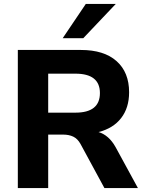

<svg xmlns="http://www.w3.org/2000/svg" viewBox="-20 -960 736 980"><path d="M71 0V-705H393Q511 -705 575 -648Q639 -591 639 -489Q639 -410 598.5 -357.5Q558 -305 483 -286Q536 -270 570 -209L684 0H513L391 -225Q376 -252 354 -262.5Q332 -273 302 -273H226V0ZM226 -385H365Q490 -385 490 -485Q490 -584 365 -584H226ZM300 -765 418 -940H571L405 -765Z"/></svg>

Font: Nunito Sans ExtraBold
Style: Regular
Weight: 800
Designer: Vernon Adams
Foundry: Vernon Adams
Version: Version 3.101; ttfautohint (v1.8.4.7-5d5b);gftools[0.9.27]